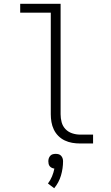

<svg xmlns="http://www.w3.org/2000/svg" viewBox="-20 -760 590 1017"><path d="M473 0H404Q383 0 362.5 -3.5Q342 -7 323 -16Q304 -25 289 -40Q274 -55 265 -74Q256 -93 252.5 -113.5Q249 -134 249 -155V-693H87V-740H301V-155Q301 -133 306.5 -112.5Q312 -92 326.5 -76.5Q341 -61 362 -54Q383 -47 404 -47H473ZM267 237 234 212Q247 195 255.5 174.5Q264 154 268 133Q261 132 254.5 129Q248 126 243.5 120.5Q239 115 237.5 108Q236 101 236 94Q236 86 238.5 78.5Q241 71 246.5 65Q252 59 259.5 57Q267 55 275 55Q283 55 290.5 57Q298 59 303.5 65Q309 71 311.5 78.5Q314 86 314 94Q314 132 303 169.5Q292 207 267 237Z"/></svg>

Font: Lode Dark Term
Style: Regular
Weight: 400
Monospace: yes
Designer: Belleve Invis
Foundry: Belleve Invis
Version: Version 29.2.0